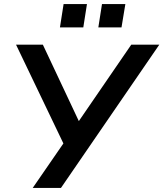

<svg xmlns="http://www.w3.org/2000/svg" viewBox="-20 -925 804 945"><path d="M141 0 292 -219 59 -705H191L368 -329L626 -705H764L280 0ZM464 -790 482 -905H597L578 -790ZM275 -790 293 -905H408L390 -790Z"/></svg>

Font: Mulish
Style: Bold Italic
Weight: 700
Italic angle: -9°
Designer: Vernon Adams
Foundry: Vernon Adams
Version: Version 3.603; ttfautohint (v1.8.3)